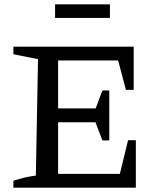

<svg xmlns="http://www.w3.org/2000/svg" viewBox="-20 -869 735 889"><path d="M573 -220H609V0H42V-32Q69 -41 94.5 -47Q120 -53 146 -56L156 -595L42 -618V-653H599V-453H563L527 -589H207L249 -630V-367H423L454 -450H486V-219H454L422 -303H249V-23L207 -64H535ZM235 -786V-849H489V-786Z"/></svg>

Font: Piazzolla 24pt Medium
Style: Regular
Weight: 500
Designer: Juan Pablo del Peral
Foundry: Huerta Tipografica
Version: Version 2.005